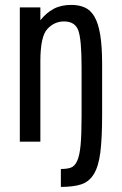

<svg xmlns="http://www.w3.org/2000/svg" viewBox="-20 -569 491 771"><path d="M59.6 0H142.1V-323.4Q142.1 -422 170 -452.4Q197.9 -482.9 236.9 -482.9Q281 -482.9 294.3 -447.2Q307.6 -411.6 307.6 -298.6V-102.9Q307.6 -28.4 303.6 14.1Q299.6 56.6 289.6 77.8Q279.7 99 264.1 104.3Q248.6 109.6 224.4 109.6V181.6Q274.1 181.6 305.8 171.4Q337.4 161.3 356.5 130.6Q375.6 100 382.9 43.1Q390.1 -13.9 390.1 -107.4V-310.9Q390.1 -383.1 382.4 -429.6Q374.7 -476.1 359 -502.6Q343.3 -529 320 -539.1Q296.7 -549.3 266.3 -549.3Q224.7 -549.3 195 -533.2Q165.3 -517.1 142.1 -487.6V-539.3H59.6Z"/></svg>

Font: Secuela Black
Style: Regular
Weight: 900
Designer: Fernando Haro
Foundry: deFharo
Version: Version 1.704